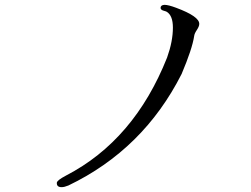

<svg xmlns="http://www.w3.org/2000/svg" viewBox="-20 -760 1040 794"><path d="M235 14Q246 14 263 7Q573 -142 731 -454Q775 -558 783 -611Q784 -621 794 -636Q804 -651 804 -661Q805 -692 708 -728Q676 -740 660 -740Q644 -739 644 -727Q645 -719 656 -716Q667 -713 670 -711Q695 -695 695 -646Q695 -589 671 -522Q535 -180 253 -34Q215 -14 215 -4Q214 14 235 14Z"/></svg>

Font: Sawarabi Mincho
Style: Regular
Weight: 400
Version: Version 1.082; ttfautohint (v1.8.4.7-5d5b)